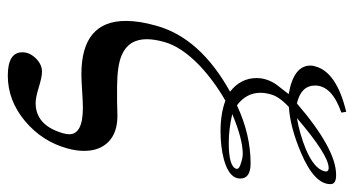

<svg xmlns="http://www.w3.org/2000/svg" viewBox="-232 -488 925 502"><g transform="rotate(90 231.0 -237.5)"><path d="M178.2 205.1Q117.2 205.1 117.2 167Q117.2 147.9 133.1 131.8Q148.9 115.7 168 115.7Q181.6 115.7 208.5 124Q235.4 132.3 250 132.3Q308.6 132.3 329.1 60.1Q331.5 51.3 331.5 44.4Q331.5 8.8 262.2 8.8Q248 8.8 218.8 10.7Q189.5 12.7 174.8 12.7Q34.7 12.7 35.2 -104.5Q35.2 -139.2 47.9 -183.6Q79.6 -297.9 220.2 -376Q184.6 -403.8 184.6 -445.3Q184.6 -472.2 201.2 -496.6Q205.1 -502 226.6 -529.3Q152.3 -542 151.9 -585.9Q151.9 -593.3 154.3 -599.6Q169.4 -654.8 272.9 -679.7L274.9 -667Q204.6 -642.6 204.1 -598.6Q204.1 -561.5 251 -550.8Q370.6 -653.8 438.5 -653.3Q462.4 -653.3 461.9 -638.2Q461.9 -596.2 379.9 -561.5Q313.5 -533.2 260.3 -529.8Q232.4 -503.9 227.1 -481.9Q223.1 -468.3 223.1 -455.6Q223.1 -418.5 255.9 -394Q332 -429.7 407.7 -429.7Q447.3 -429.7 447.3 -402.8Q447.3 -373.5 397.5 -359.9Q364.3 -351.1 323.7 -351.1Q277.8 -351.1 243.7 -363.8Q192.4 -334.5 151.4 -295.9Q102.5 -248.5 90.3 -204.1Q83 -178.2 83 -158.2Q83 -110.8 124.5 -92.8Q151.4 -81.1 206.1 -80.6H245.6Q272.5 -81.5 283.2 -81.5Q327.6 -81.5 351.3 -58.1Q375 -34.7 375 5.4Q375 25.9 368.7 48.8Q350.6 115.2 296.9 160.2Q243.2 205.1 178.2 205.1ZM419.4 -633.8Q386.2 -633.8 289.1 -550.8Q331.5 -558.1 370.6 -574.2Q421.4 -595.7 428.2 -622.6Q431.2 -633.8 419.4 -633.8ZM382.8 -409.2Q344.2 -409.2 278.8 -381.8Q317.4 -372.6 354 -372.6Q416.5 -372.6 421.9 -392.6Q423.3 -400.4 405.8 -404.8Q393.1 -409.2 382.8 -409.2Z"/></g></svg>

Font: Accordance
Style: Italic
Weight: 400
Italic angle: -11°
Version: Version 1.2 (build January 31, 2020) Miklal Software Solutio